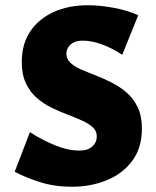

<svg xmlns="http://www.w3.org/2000/svg" viewBox="-20 -695 594 732"><path d="M349 -175Q349 -196 333.5 -210Q318 -224 292.5 -235.5Q267 -247 236.5 -258.5Q206 -270 175.5 -285Q145 -300 119.5 -322.5Q94 -345 78.5 -378Q63 -411 63 -459Q63 -526 94.5 -574Q126 -622 183 -648.5Q240 -675 316 -675Q359 -675 412 -665.5Q465 -656 507 -637L446 -486Q407 -512 368 -526Q329 -540 296 -540Q273 -540 259.5 -532.5Q246 -525 239.5 -513.5Q233 -502 233 -490Q233 -470 248.5 -455.5Q264 -441 289.5 -430Q315 -419 346 -407Q377 -395 408 -379Q439 -363 464.5 -340.5Q490 -318 505.5 -285Q521 -252 521 -205Q521 -131 484 -81.5Q447 -32 386 -7.5Q325 17 254 17Q188 17 133 -0.5Q78 -18 36 -40L94 -191Q141 -161 190 -141Q239 -121 282 -121Q315 -121 332 -136.5Q349 -152 349 -175Z"/></svg>

Font: Ysabeau SC Black
Style: Regular
Weight: 900
Designer: Christian Thalmann (Catharsis Fonts)
Version: Version 2.001;gftools[0.9.30]; featfreeze: smcp